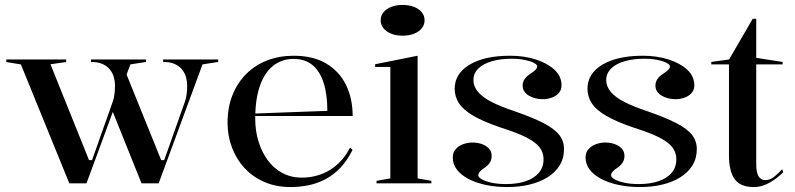

<svg xmlns="http://www.w3.org/2000/svg" viewBox="-20 -740 3211 775"><path d="M487.4 -447.7 630.7 -93.5H642.8L726.1 -328.8Q731 -341.7 733.2 -358.9Q735.5 -376.1 735.5 -394.7Q735.5 -411.9 730.9 -428.5Q726.2 -445.2 715 -459.3Q703.7 -473.4 685 -481.7Q666.3 -490 638.4 -490V-500H860.7V-490L797.4 -480L620.5 0H551.2L430.7 -300ZM259.8 0 64.3 -480 5.5 -489.6V-500H247V-489.6L183.7 -480.6L339.4 -93.5H351.5L434.8 -328.8Q439.7 -341.7 441.9 -358.9Q444.2 -376.1 444.2 -394.7Q444.2 -411.9 439.5 -428.5Q434.9 -445.2 423.6 -459.3Q412.4 -473.4 393.7 -481.7Q375 -490 347.1 -490V-500H569.4V-490L506.1 -480L329.1 0Z M1165.2 -515Q1244.6 -515 1297.4 -483.2Q1350.3 -451.5 1376.9 -396.7Q1403.5 -341.9 1403.5 -271.7H1008.5V-281.7L1301.3 -292.6Q1301.3 -358.9 1286.3 -405.7Q1271.4 -452.5 1241.4 -477.3Q1211.4 -502.2 1164.7 -502.2Q1118.2 -502.2 1083.2 -475Q1048.3 -447.7 1029.3 -394Q1010.2 -340.2 1010.2 -260.2Q1010.2 -213 1023 -170.3Q1035.8 -127.6 1059.9 -94.4Q1083.9 -61.2 1119.1 -42.1Q1154.2 -23 1198.9 -23Q1229.3 -23 1258.2 -30.9Q1287 -38.7 1312 -54.1Q1337.1 -69.5 1357.7 -92.2Q1378.4 -114.9 1393 -144.6L1403 -135Q1381.1 -90.9 1353 -61.8Q1325 -32.7 1292.2 -15.8Q1259.4 1 1224.1 8Q1188.7 15 1152.8 15Q1093.4 15 1046.3 -5.8Q999.1 -26.6 966.3 -62.5Q933.5 -98.3 916 -145.3Q898.5 -192.2 898.5 -244.5Q898.5 -306.1 918.2 -355.7Q937.9 -405.3 973.5 -441.1Q1009 -476.9 1057.9 -495.9Q1106.8 -515 1165.2 -515Z M1605 -596Q1579.1 -596 1559.2 -603.9Q1539.2 -611.8 1527.9 -625.9Q1516.6 -639.9 1516.6 -658Q1516.6 -676.6 1527.9 -690.5Q1539.2 -704.3 1559.2 -712.2Q1579.1 -720.1 1605 -720.1Q1631.3 -720.1 1651.2 -712.2Q1671.2 -704.3 1682.5 -690.5Q1693.8 -676.6 1693.8 -658Q1693.8 -639.9 1682.5 -625.9Q1671.2 -611.8 1651.2 -603.9Q1631.3 -596 1605 -596ZM1499.9 0V-10L1555.6 -20V-469.7H1494.3V-480.7L1665.6 -515V-20L1721.2 -10V0Z M2027.5 15Q1982.2 15 1942.4 6.8Q1902.7 -1.4 1872.2 -17.1Q1841.8 -32.7 1824.7 -54.8Q1807.6 -76.8 1807.6 -104.4Q1807.6 -124.5 1819.3 -137.8Q1830.9 -151.1 1849.2 -157.9Q1867.5 -164.7 1887 -164.7Q1907.4 -164.7 1925 -158.5Q1942.7 -152.2 1953.6 -140.3Q1964.6 -128.4 1964.6 -110.6Q1964.6 -96.9 1958.5 -85.9Q1952.4 -74.9 1939.4 -65.1Q1923 -54.5 1916.8 -47.2Q1910.7 -40 1910.7 -31.7Q1910.7 -24.4 1925 -16.2Q1939.4 -7.9 1964.7 -2.4Q1990 3 2022.3 3Q2067.2 3 2101.2 -8.3Q2135.2 -19.6 2154.6 -41.9Q2174 -64.3 2174 -97.6Q2174 -124.5 2158 -145.3Q2142 -166.2 2105.1 -185.1Q2068.1 -204 2003.8 -224.2Q1933.3 -248 1891.8 -272Q1850.3 -296.1 1832.8 -322.9Q1815.3 -349.8 1815.3 -381.6Q1815.3 -442.8 1875.4 -478.9Q1935.5 -515 2039.4 -515Q2095.3 -515 2142.4 -500Q2189.4 -485 2218 -458.6Q2246.6 -432.1 2246.6 -395.8Q2246.6 -377 2235.6 -364.6Q2224.7 -352.1 2207.2 -345.9Q2189.8 -339.6 2170.7 -339.6Q2155.5 -339.6 2141.3 -343.2Q2127.1 -346.8 2115.5 -353.5Q2103.8 -360.1 2096.7 -370.7Q2089.6 -381.2 2089.6 -394.6Q2089.6 -422.2 2120.3 -441.8Q2136.3 -452.3 2142.3 -459Q2148.3 -465.8 2148.3 -472.2Q2148.3 -477.5 2140.2 -483Q2132.1 -488.6 2117.8 -493.1Q2103.4 -497.6 2085.1 -500.3Q2066.9 -503 2045.9 -503Q2000.9 -503 1966 -493Q1931.1 -483 1911 -463.7Q1891 -444.4 1891 -416.3Q1891 -390.8 1909.9 -368.6Q1928.8 -346.5 1965.8 -327.7Q2002.7 -308.9 2057.4 -290.9Q2132.3 -264.9 2175.8 -242.1Q2219.2 -219.3 2237.9 -194.7Q2256.6 -170.2 2256.6 -138.5Q2256.6 -100.7 2238.8 -72.1Q2220.9 -43.5 2189.9 -24.2Q2158.8 -4.9 2117.3 5.1Q2075.8 15 2027.5 15Z M2563.5 15Q2518.2 15 2478.4 6.8Q2438.7 -1.4 2408.2 -17.1Q2377.8 -32.7 2360.7 -54.8Q2343.6 -76.8 2343.6 -104.4Q2343.6 -124.5 2355.3 -137.8Q2366.9 -151.1 2385.2 -157.9Q2403.5 -164.7 2423 -164.7Q2443.4 -164.7 2461 -158.5Q2478.7 -152.2 2489.6 -140.3Q2500.6 -128.4 2500.6 -110.6Q2500.6 -96.9 2494.5 -85.9Q2488.4 -74.9 2475.4 -65.1Q2459 -54.5 2452.8 -47.2Q2446.7 -40 2446.7 -31.7Q2446.7 -24.4 2461 -16.2Q2475.4 -7.9 2500.7 -2.4Q2526 3 2558.3 3Q2603.2 3 2637.2 -8.3Q2671.2 -19.6 2690.6 -41.9Q2710 -64.3 2710 -97.6Q2710 -124.5 2694 -145.3Q2678 -166.2 2641.1 -185.1Q2604.1 -204 2539.8 -224.2Q2469.3 -248 2427.8 -272Q2386.3 -296.1 2368.8 -322.9Q2351.3 -349.8 2351.3 -381.6Q2351.3 -442.8 2411.4 -478.9Q2471.5 -515 2575.4 -515Q2631.3 -515 2678.4 -500Q2725.4 -485 2754 -458.6Q2782.6 -432.1 2782.6 -395.8Q2782.6 -377 2771.6 -364.6Q2760.7 -352.1 2743.2 -345.9Q2725.8 -339.6 2706.7 -339.6Q2691.5 -339.6 2677.3 -343.2Q2663.1 -346.8 2651.5 -353.5Q2639.8 -360.1 2632.7 -370.7Q2625.6 -381.2 2625.6 -394.6Q2625.6 -422.2 2656.3 -441.8Q2672.3 -452.3 2678.3 -459Q2684.3 -465.8 2684.3 -472.2Q2684.3 -477.5 2676.2 -483Q2668.1 -488.6 2653.8 -493.1Q2639.4 -497.6 2621.1 -500.3Q2602.9 -503 2581.9 -503Q2536.9 -503 2502 -493Q2467.1 -483 2447 -463.7Q2427 -444.4 2427 -416.3Q2427 -390.8 2445.9 -368.6Q2464.8 -346.5 2501.8 -327.7Q2538.7 -308.9 2593.4 -290.9Q2668.3 -264.9 2711.8 -242.1Q2755.2 -219.3 2773.9 -194.7Q2792.6 -170.2 2792.6 -138.5Q2792.6 -100.7 2774.8 -72.1Q2756.9 -43.5 2725.9 -24.2Q2694.8 -4.9 2653.3 5.1Q2611.8 15 2563.5 15Z M3022.3 15Q2968.6 15 2945.5 -16.7Q2922.5 -48.4 2922.5 -113.1V-480H2851.1V-490L2923 -500L3018.1 -664H3032.5V-506.5L3138.9 -490V-480H3032.5V-77.9Q3032.5 -43.2 3042.1 -28.1Q3051.8 -13 3069.2 -13Q3087.1 -13 3103.7 -25.5Q3120.2 -38 3136.9 -56.9L3141.5 -44.8Q3130.9 -34.1 3117.5 -23.5Q3104.2 -12.9 3088.8 -4Q3073.4 4.9 3056.6 10Q3039.8 15 3022.3 15Z"/></svg>

Font: Kalnia Thin
Style: Regular
Weight: 100
Version: Version 1.105